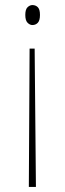

<svg xmlns="http://www.w3.org/2000/svg" viewBox="-20 -563 256 759"><path d="M117 -371 122 176H94L97 -371ZM108 -543Q121 -543 129.5 -534.5Q138 -526 138 -504Q138 -482 129.5 -473Q121 -464 108 -464Q98 -464 89 -473Q80 -482 80 -504Q80 -526 89 -534.5Q98 -543 108 -543Z"/></svg>

Font: Noto Serif Tamil ExtraCondensed Thin
Style: Regular
Weight: 100
Width: 2
Designer: Indian Type Foundry, Tom Grace, and the Monotype Design Team
Foundry: Monotype Imaging Inc.
Version: Version 2.004; ttfautohint (v1.8.4.7-5d5b)